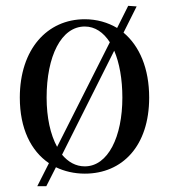

<svg xmlns="http://www.w3.org/2000/svg" viewBox="-20 -581 580 659"><path d="M420 -561 382 -485C350 -504 312 -515 271 -515C142 -515 48 -412 48 -246C48 -140 86 -63 148 -21L108 58H139L172 -7C201 7 235 15 271 15C400 15 492 -80 492 -246C492 -346 459 -423 404 -469L449 -559ZM271 -10C240 -10 214 -25 193 -50L372 -407C390 -365 400 -309 400 -246C400 -112 351 -10 271 -10ZM140 -246C140 -388 190 -490 271 -490C306 -490 335 -470 357 -436L176 -77C153 -119 140 -178 140 -246Z"/></svg>

Font: Sprat Condesed
Style: Regular
Weight: 400
Width: 3
Designer: Ethan Nakache
Foundry: Collletttivo
Version: Version 2.000;Glyphs 3.2 (3217)